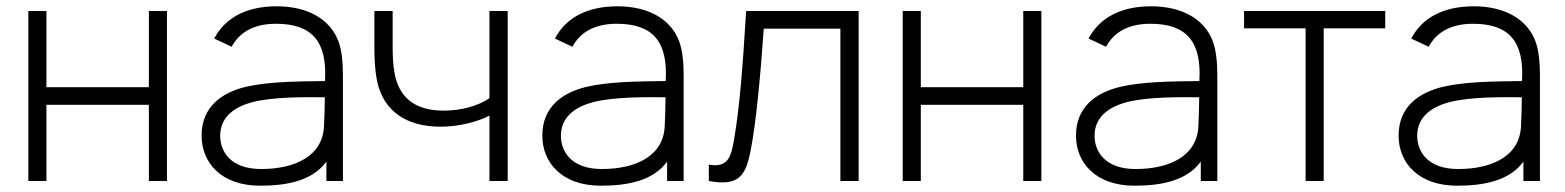

<svg xmlns="http://www.w3.org/2000/svg" viewBox="-20 -575 4972 610"><path d="M70 0H127.5V-242H453V0H510.5V-540H453V-298H127.5V-540H70Z M660.5 -452.5 716 -426.5C743 -476 791 -499.5 857 -499.5C972 -499.5 1020 -442.5 1012.5 -317.5C914.5 -316.5 831 -315 762.5 -299.5C684 -281 620.5 -235.5 620.5 -144C620.5 -59 682 15 806.5 15C896.5 15 973.5 -2.5 1017 -61.5V0H1069.5V-336.5C1069.5 -375 1066 -415.5 1055 -444.5C1028.5 -514 958 -555 859 -555C763.5 -555 695.5 -519 660.5 -452.5ZM679.5 -143.5C679.5 -209.5 734.5 -238 782 -250.5C849 -267.5 945 -266.5 1012 -266C1011.5 -237.5 1011 -201 1009.5 -178C1007.5 -80.5 919.5 -38 809.5 -38C712.5 -38 679.5 -94 679.5 -143.5Z M1535 -207.5V0H1593V-540H1535V-263C1499.5 -238.5 1445 -223.5 1390 -223.5C1297 -223.5 1246.5 -266 1233 -345.5C1228.5 -371 1227.5 -400.5 1227.5 -425V-540H1169.5V-425C1169.5 -410 1169.5 -355 1179 -313C1200 -222 1271 -172.5 1379.5 -172.5C1442.5 -172.5 1499.5 -189.5 1535 -207.5Z M1743 -452.5 1798.5 -426.5C1825.5 -476 1873.5 -499.5 1939.5 -499.5C2054.5 -499.5 2102.5 -442.5 2095 -317.5C1997 -316.5 1913.5 -315 1845 -299.5C1766.5 -281 1703 -235.5 1703 -144C1703 -59 1764.5 15 1889 15C1979 15 2056 -2.5 2099.5 -61.5V0H2152V-336.5C2152 -375 2148.5 -415.5 2137.5 -444.5C2111 -514 2040.5 -555 1941.5 -555C1846 -555 1778 -519 1743 -452.5ZM1762 -143.5C1762 -209.5 1817 -238 1864.5 -250.5C1931.5 -267.5 2027.5 -266.5 2094.5 -266C2094 -237.5 2093.5 -201 2092 -178C2090 -80.5 2002 -38 1892 -38C1795 -38 1762 -94 1762 -143.5Z M2232 -52V0C2327 17.5 2349 -16 2364.5 -95.5C2381 -176.5 2395.5 -324.5 2406.5 -484H2650V0H2708V-540H2350.5C2339.5 -357 2329.5 -233.5 2312.5 -133.5C2303 -76 2292.5 -41 2232 -52Z M2848 0H2905.5V-242H3231V0H3288.5V-540H3231V-298H2905.5V-540H2848Z M3438.5 -452.5 3494 -426.5C3521 -476 3569 -499.5 3635 -499.5C3750 -499.5 3798 -442.5 3790.5 -317.5C3692.5 -316.5 3609 -315 3540.5 -299.5C3462 -281 3398.5 -235.5 3398.5 -144C3398.5 -59 3460 15 3584.5 15C3674.5 15 3751.5 -2.5 3795 -61.5V0H3847.5V-336.5C3847.5 -375 3844 -415.5 3833 -444.5C3806.5 -514 3736 -555 3637 -555C3541.5 -555 3473.5 -519 3438.5 -452.5ZM3457.5 -143.5C3457.5 -209.5 3512.5 -238 3560 -250.5C3627 -267.5 3723 -266.5 3790 -266C3789.5 -237.5 3789 -201 3787.5 -178C3785.5 -80.5 3697.5 -38 3587.5 -38C3490.5 -38 3457.5 -94 3457.5 -143.5Z M4128 0H4185.5V-485H4381V-540H3932.5V-485H4128Z M4463.5 -452.5 4519 -426.5C4546 -476 4594 -499.5 4660 -499.5C4775 -499.5 4823 -442.5 4815.5 -317.5C4717.5 -316.5 4634 -315 4565.5 -299.5C4487 -281 4423.5 -235.5 4423.5 -144C4423.5 -59 4485 15 4609.5 15C4699.5 15 4776.5 -2.5 4820 -61.5V0H4872.5V-336.5C4872.5 -375 4869 -415.5 4858 -444.5C4831.5 -514 4761 -555 4662 -555C4566.5 -555 4498.5 -519 4463.5 -452.5ZM4482.5 -143.5C4482.5 -209.5 4537.5 -238 4585 -250.5C4652 -267.5 4748 -266.5 4815 -266C4814.5 -237.5 4814 -201 4812.5 -178C4810.5 -80.5 4722.5 -38 4612.5 -38C4515.5 -38 4482.5 -94 4482.5 -143.5Z"/></svg>

Font: Eudonet Light
Style: Regular
Weight: 300
Designer: Mikhail Sharanda
Foundry: Mikhail Sharanda
Version: Version 4.503;Glyphs 3.1.2 (3151)